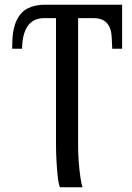

<svg xmlns="http://www.w3.org/2000/svg" viewBox="-20 -556 559 816"><path d="M235 240Q229 227 225.5 195.5Q222 164 220 126.5Q218 89 218 58V-479H169Q120 -479 97 -444Q74 -409 74 -349H32V-363Q32 -429 49.5 -467Q67 -505 98 -520.5Q129 -536 170 -536H499V-349H457L455 -393Q454 -434 435.5 -456.5Q417 -479 376 -479H312V70Q312 94 314.5 129.5Q317 165 321.5 196Q326 227 331 240Z"/></svg>

Font: NotoSerif-Regular
Style: Regular
Weight: 400
Designer: Monotype Design Team
Foundry: Monotype Imaging Inc.
Version: Version 2.007; ttfautohint (v1.8) -l 8 -r 50 -G 200 -x 14 -D